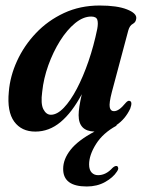

<svg xmlns="http://www.w3.org/2000/svg" viewBox="-20 -468 526 696"><path d="M385.5 -134.5Q375 -94 377.8 -79.5Q380.5 -65 393 -65Q402 -65 412 -71.8Q422 -78.5 436.5 -96Q443.5 -103.5 448.5 -102.5Q462 -101 452 -74Q434 -36 402 -14.5L402.5 -12.5Q353.5 14 328.2 54Q303 94 303 128Q303 147.5 312 157.2Q321 167 335.5 167Q364 167 387.5 141Q397 132 404 134Q407.5 135.5 408.5 140.8Q409.5 146 403.5 154.5Q390 175.5 361 191.8Q332 208 294.5 208Q208.5 208 209 144Q209 109 235.8 75Q262.5 41 322.5 9Q265 7.5 265 -50.5Q265 -76.5 276.5 -126.5Q241 -60 199.5 -25.5Q158 9 108 9Q58 9 31.5 -27.2Q5 -63.5 12 -135.5Q16.5 -192 42 -247.5Q67.5 -303 110.5 -348.2Q153.5 -393.5 212 -420.8Q270.5 -448 341 -448Q404.5 -448 440 -434Q475.5 -420 474 -402Q473 -387.5 461.5 -381.5Q450 -375.5 445 -357.5ZM133 -135.5Q127 -92 137.2 -72Q147.5 -52 164.5 -52Q187 -52 211.2 -77.2Q235.5 -102.5 258.5 -146.2Q281.5 -190 300.8 -246Q320 -302 332.5 -363Q336.5 -384.5 332.8 -396.2Q329 -408 310.5 -408Q281.5 -408 252 -383.8Q222.5 -359.5 197.5 -319.5Q172.5 -279.5 155.2 -231.5Q138 -183.5 133 -135.5Z"/></svg>

Font: Fraunces 144pt S050 SemiBold
Style: Italic
Weight: 600
Italic angle: -16°
Version: Version 1.000; ttfautohint (v1.8.3)